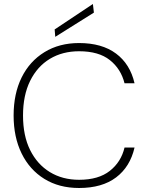

<svg xmlns="http://www.w3.org/2000/svg" viewBox="-20 -927 740 959"><path d="M375 12Q275 12 201.5 -33.5Q128 -79 88 -160.5Q48 -242 48 -350Q48 -459 88 -540Q128 -621 202 -666.5Q276 -712 375 -712Q489 -712 559.5 -659.5Q630 -607 652 -511H602Q584 -583 528.5 -627Q473 -671 375 -671Q292 -671 229 -633Q166 -595 130.5 -523Q95 -451 95 -350Q95 -249 130.5 -177.5Q166 -106 229 -67.5Q292 -29 375 -29Q472 -29 528.5 -73.5Q585 -118 602 -190H652Q630 -94 560 -41Q490 12 375 12ZM256 -743 253 -780 444 -907 449 -864Z"/></svg>

Font: DM Sans 17pt ExtraLight
Style: Regular
Weight: 250
Version: Version 4.004;gftools[0.9.30]